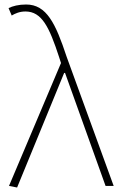

<svg xmlns="http://www.w3.org/2000/svg" viewBox="-20 -826 536 853"><path d="M56 7 265 -502H269L449 0H485L276 -574C227 -722 187 -806 96 -806C63 -806 36 -799 18 -790L32 -757C47 -766 67 -775 93 -775C166 -775 199 -705 242 -574L251 -546L20 0Z"/></svg>

Font: Kinto Sans Thin
Style: Regular
Weight: 100
Designer: Authors: Ryoko NISHIZUKA  (kana & ideographs); Paul D. Hunt (Latin, Greek & Cyrillic); Wenlong ZHANG  (bopomofo); Sandol
Foundry: Adobe Systems Incorporated, ookami Inc.
Version: Version 0.001